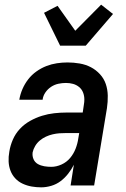

<svg xmlns="http://www.w3.org/2000/svg" viewBox="-20 -796 540 824"><path d="M157 8Q136 8 116 4.5Q96 1 77.5 -7.5Q59 -16 45.5 -30.5Q32 -45 25 -63.5Q18 -82 17 -102.5Q16 -123 20 -145Q24 -171 35 -196.5Q46 -222 65 -242.5Q84 -263 109 -277Q134 -291 160 -299Q186 -307 212.5 -310Q239 -313 265 -313H335L340 -347Q341 -352 341.5 -358Q342 -364 342 -369Q342 -385 336.5 -399Q331 -413 319.5 -422.5Q308 -432 293.5 -436Q279 -440 263 -440Q247 -440 230.5 -436.5Q214 -433 199.5 -423.5Q185 -414 175 -399.5Q165 -385 163 -369V-368H63V-369Q67 -392 76.5 -414Q86 -436 101 -455.5Q116 -475 136.5 -489.5Q157 -504 179 -512.5Q201 -521 224 -524.5Q247 -528 270 -528Q296 -528 322 -523.5Q348 -519 370 -507.5Q392 -496 409 -477.5Q426 -459 434 -435.5Q442 -412 442.5 -385.5Q443 -359 439 -332L384 0H283L297 -89Q287 -69 272.5 -50.5Q258 -32 240 -18.5Q222 -5 200 1.5Q178 8 157 8ZM200 -80Q222 -80 244 -90Q266 -100 281 -118Q296 -136 304.5 -158Q313 -180 316 -202L320 -225H265Q250 -225 235.5 -224Q221 -223 206 -219.5Q191 -216 177 -209.5Q163 -203 151 -193Q139 -183 131 -169.5Q123 -156 120 -142Q118 -126 124 -112.5Q130 -99 142.5 -92Q155 -85 170 -82.5Q185 -80 200 -80ZM238 -600 169 -741 227 -771 303 -664 414 -776 465 -736 348 -600Z"/></svg>

Font: Iosevka Term Curly SmBd Obl
Style: Regular
Weight: 600
Italic angle: -9°
Designer: Belleve Invis
Foundry: Belleve Invis
Version: Version 32.3.0